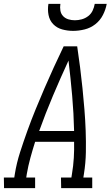

<svg xmlns="http://www.w3.org/2000/svg" viewBox="-50 -975 573 995"><path d="M-29 0 -30 -55H24L27 -74Q36 -130 54 -186Q72 -242 92 -297.5Q112 -353 134.5 -408Q157 -463 180.5 -517.5Q204 -572 229 -626.5Q254 -681 280 -735H350Q358 -681 365 -626.5Q372 -572 377.5 -517.5Q383 -463 387.5 -408Q392 -353 394 -297.5Q396 -242 395 -186Q394 -130 385 -74L382 -55H428V0H267L266 -55H320L323 -74Q330 -115 332.5 -157Q335 -199 334 -240H132Q119 -199 107.5 -157Q96 -115 89 -74L86 -55H132V0ZM153 -296H334Q332 -388 324 -479Q316 -570 305 -661Q263 -570 224.5 -479Q186 -388 153 -296ZM329 -815Q300 -815 272.5 -822.5Q245 -830 226 -849.5Q207 -869 201.5 -897.5Q196 -926 201 -955H263Q260 -937 263 -920Q266 -903 277 -891.5Q288 -880 304 -875Q320 -870 338 -870Q356 -870 374 -875Q392 -880 407 -891.5Q422 -903 430 -920Q438 -937 441 -955H503Q498 -926 483.5 -897.5Q469 -869 444 -849.5Q419 -830 388.5 -822.5Q358 -815 329 -815Z"/></svg>

Font: Iosevka Curly Slab Light
Style: Italic
Weight: 300
Italic angle: -9°
Monospace: yes
Designer: Belleve Invis
Foundry: Belleve Invis
Version: Version 22.1.2; ttfautohint (v1.8.4)